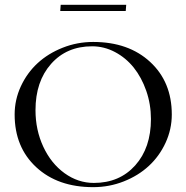

<svg xmlns="http://www.w3.org/2000/svg" viewBox="-20 -772 777 800"><path d="M503.9 -726.1H231L232.9 -752H505.9ZM368.2 7.8Q220.7 7.8 130.9 -75.4Q41 -158.7 41 -294.9Q41 -356.4 66.9 -412.4Q92.8 -468.3 136.7 -508.8Q180.7 -549.3 241.2 -573.2Q301.8 -597.2 368.2 -597.2Q515.6 -597.2 605.7 -513.9Q695.8 -430.7 695.8 -294.9Q695.8 -233.4 669.9 -177.2Q644 -121.1 600.1 -80.6Q556.2 -40 495.6 -16.1Q435.1 7.8 368.2 7.8ZM371.1 -9.8Q478 -9.8 543.5 -83Q608.9 -156.2 608.9 -275.9Q608.9 -337.4 589.4 -393.6Q569.8 -449.7 537.1 -490.5Q504.4 -531.2 459 -555.2Q413.6 -579.1 363.8 -579.1Q257.8 -579.1 192.9 -505.9Q127.9 -432.6 127.9 -313Q127.9 -230.5 160.4 -160.6Q192.9 -90.8 249 -50.3Q305.2 -9.8 371.1 -9.8Z"/></svg>

Font: FoglihtenNo07calt
Style: Regular
Weight: 500
Designer: gluk (gluksza@wp.pl)
Foundry: gluk (gluksza@wp.pl)
Version: Version 0.844